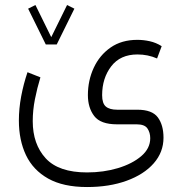

<svg xmlns="http://www.w3.org/2000/svg" viewBox="-20 -504 731 770"><path d="M163.6 -325.7 92.8 -469.2 122.1 -483.9 185.5 -355 249 -483.9 278.3 -469.2 207.5 -325.7ZM329.1 246.1Q233.9 246.1 173.3 212.2Q112.8 178.2 84.2 118.2Q55.7 58.1 55.7 -21Q55.7 -67.9 64.9 -117.4Q74.2 -167 90.3 -214.4L142.1 -193.8Q128.9 -150.9 120.1 -106.2Q111.3 -61.5 111.3 -18.1Q111.3 74.2 163.3 130.9Q215.3 187.5 329.1 187.5Q395.5 187.5 453.1 170.2Q510.7 152.8 546.6 122.1Q582.5 91.3 582.5 50.3Q582.5 27.8 571.3 11.2Q560.1 -5.4 528.3 -5.4H449.2Q383.3 -5.4 357.9 -38.6Q332.5 -71.8 332.5 -122.6Q332.5 -181.6 356 -232.2Q379.4 -282.7 423.6 -313.5Q467.8 -344.2 530.8 -344.2Q555.7 -344.2 580.8 -338.6Q606 -333 628.4 -318.8L609.9 -269.5Q573.2 -285.6 531.2 -285.6Q462.4 -285.6 426 -238Q389.6 -190.4 389.6 -122.1Q389.6 -89.4 404.5 -76.7Q419.4 -64 450.2 -64H530.8Q590.3 -64 613 -33.2Q635.7 -2.4 635.7 48.3Q635.7 106.4 596.4 151.1Q557.1 195.8 487.8 220.9Q418.5 246.1 329.1 246.1Z"/></svg>

Font: Vazirmatn UI NL ExtraLight
Style: Regular
Weight: 200
Designer: Saber Rastikerdar
Foundry: Saber Rastikerdar
Version: Version 33.003